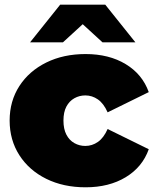

<svg xmlns="http://www.w3.org/2000/svg" viewBox="-20 -787 655 817"><path d="M344 10Q250 10 177 -26Q104 -62 62.5 -126.5Q21 -191 21 -274Q21 -357 62.5 -421Q104 -485 177 -521Q250 -557 344 -557Q444 -557 515 -514Q586 -471 613 -395L438 -309Q421 -347 396.5 -364Q372 -381 343 -381Q318 -381 296.5 -369Q275 -357 262.5 -333.5Q250 -310 250 -274Q250 -238 262.5 -214Q275 -190 296.5 -178Q318 -166 343 -166Q372 -166 396.5 -183Q421 -200 438 -238L613 -152Q586 -76 515 -33Q444 10 344 10ZM108 -607 236 -767H428L556 -607H416L332 -684L248 -607Z"/></svg>

Font: Montserrat Thin Black
Style: Regular
Weight: 900
Version: Version 9.000